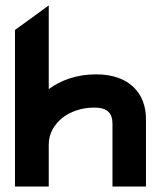

<svg xmlns="http://www.w3.org/2000/svg" viewBox="-20 -685 592 705"><path d="M516 -248C516 -341 456 -412 333 -412C260 -412 204 -390 159 -358V-665L35 -575V0H159V-154C159 -197 181 -230 210 -253C236 -273 276 -290 326 -290C373 -290 393 -271 393 -230V0H516Z"/></svg>

Font: Charger
Style: Hemi
Weight: 900
Designer: Jasper
Foundry: Cannot Into Space Fonts
Version: Version 0.99